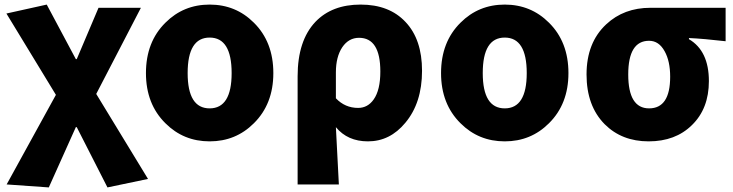

<svg xmlns="http://www.w3.org/2000/svg" viewBox="-20 -603 3200 838"><path d="M9 202 224 -189 8 -544 184 -583 311 -345H315L410 -569H595L400 -193L626 178L449 215L315 -48H311L193 215Z M702 -65Q617 -149 617 -284Q617 -420 702 -504Q781 -583 895 -583Q1009 -583 1088 -504Q1173 -420 1173 -284Q1173 -149 1088 -65Q1009 14 895 14Q781 14 702 -65ZM991 -284Q991 -439 895 -439Q799 -439 799 -284Q799 -130 895 -130Q991 -130 991 -284Z M1279 -270Q1279 -426 1357 -508Q1429 -583 1554 -583Q1679 -583 1750 -507Q1822 -431 1822 -294Q1822 -154 1749 -67Q1682 14 1586 14Q1497 14 1446 -48Q1451 38 1459 202H1279ZM1611 -169Q1640 -210 1640 -291Q1640 -438 1547 -438Q1502 -438 1474 -397Q1446 -355 1446 -287V-174Q1486 -132 1543 -132Q1585 -132 1611 -169Z M1990 -65Q1905 -149 1905 -284Q1905 -420 1990 -504Q2069 -583 2183 -583Q2297 -583 2376 -504Q2461 -420 2461 -284Q2461 -149 2376 -65Q2297 14 2183 14Q2069 14 1990 -65ZM2279 -284Q2279 -439 2183 -439Q2087 -439 2087 -284Q2087 -130 2183 -130Q2279 -130 2279 -284Z M2619 -61Q2540 -141 2540 -278Q2540 -417 2626 -497Q2703 -569 2819 -569H3147V-423Q3052 -434 2987 -437V-432Q3074 -381 3074 -249Q3074 -129 3000 -57Q2928 14 2811 14Q2694 14 2619 -61ZM2905 -268Q2905 -336 2881 -379Q2856 -425 2813 -425Q2722 -425 2722 -278Q2722 -130 2813 -130Q2905 -130 2905 -268Z"/></svg>

Font: KaiGen Gothic KR Heavy
Style: Heavy
Weight: 900
Designer: Ryoko NISHIZUKA  (kana & ideographs); Paul D. Hunt (Latin, Greek & Cyrillic); Wenlong ZHANG  (bopomofo); Sandoll Communi
Foundry: Adobe Systems Incorporated
Version: Version 1.002 March 28, 2018